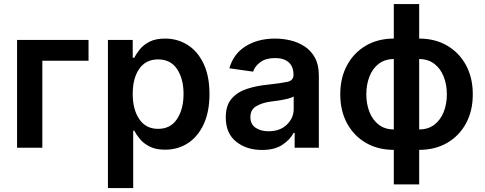

<svg xmlns="http://www.w3.org/2000/svg" viewBox="-20 -748 2456 972"><path d="M428.2 -545.9V-440.4H194.3V0H66.4V-545.9Z M526.4 204.1V-545.9H651.9V-455.6H659.7Q669.4 -475.1 687.5 -497.8Q705.6 -520.5 736.6 -536.6Q767.6 -552.7 815.9 -552.7Q878.9 -552.7 929.9 -520.5Q981 -488.3 1010.7 -425.5Q1040.5 -362.8 1040.5 -272Q1040.5 -182.1 1011.2 -119.1Q981.9 -56.2 931.2 -23.2Q880.4 9.8 815.9 9.8Q769 9.8 738 -5.9Q707 -21.5 688.5 -43.9Q669.9 -66.4 659.7 -86.4H654.3V204.1ZM780.3 -95.7Q843.8 -95.7 876.5 -145.8Q909.2 -195.8 909.2 -272.5Q909.2 -348.6 876.7 -397.9Q844.2 -447.3 780.3 -447.3Q718.3 -447.3 685.1 -399.7Q651.9 -352.1 651.9 -272.5Q651.9 -193.4 685.3 -144.5Q718.8 -95.7 780.3 -95.7Z M1306.2 11.2Q1228 11.2 1175.5 -30.8Q1123 -72.8 1123 -153.3Q1123 -214.8 1152.8 -248.8Q1182.6 -282.7 1230.2 -298.1Q1277.8 -313.5 1330.6 -318.8Q1402.8 -326.7 1434.3 -333.5Q1465.8 -340.3 1465.8 -368.2V-370.6Q1465.8 -410.2 1441.9 -432.1Q1418 -454.1 1373 -454.1Q1326.2 -454.1 1298.3 -433.6Q1270.5 -413.1 1261.2 -385.3L1141.1 -402.3Q1162.6 -476.6 1224.6 -514.6Q1286.6 -552.7 1372.6 -552.7Q1411.6 -552.7 1450.7 -543.5Q1489.7 -534.2 1522.2 -512.9Q1554.7 -491.7 1574.5 -455.6Q1594.2 -419.4 1594.2 -365.2V0H1471.7V-75.2H1466.3Q1448.7 -41 1409.4 -14.9Q1370.1 11.2 1306.2 11.2ZM1339.4 -83.5Q1397.5 -83.5 1432.1 -116.9Q1466.8 -150.4 1466.8 -195.8V-259.8Q1458 -253.4 1436 -248Q1414.1 -242.7 1389.4 -239Q1364.7 -235.4 1348.1 -233.4Q1304.7 -227.1 1276.1 -209.7Q1247.6 -192.4 1247.6 -155.3Q1247.6 -119.6 1273.4 -101.6Q1299.3 -83.5 1339.4 -83.5Z M1973.6 185.5V10.7Q1893.6 10.7 1832.5 -24.7Q1771.5 -60.1 1737.1 -123.3Q1702.6 -186.5 1702.6 -270.5Q1702.6 -354.5 1737.1 -418Q1771.5 -481.4 1832.5 -517.1Q1893.6 -552.7 1973.6 -552.7V-727.5H2102.1V-552.7Q2182.6 -552.7 2243.7 -517.1Q2304.7 -481.4 2339.1 -418Q2373.5 -354.5 2373.5 -270.5Q2373.5 -186.5 2339.1 -123.3Q2304.7 -60.1 2243.7 -24.7Q2182.6 10.7 2102.1 10.7V185.5ZM2102.1 -92.8Q2147.9 -92.8 2179.2 -116.9Q2210.4 -141.1 2226.3 -181.4Q2242.2 -221.7 2242.2 -270.5Q2242.2 -319.3 2226.3 -359.9Q2210.4 -400.4 2179.2 -424.6Q2147.9 -448.7 2102.1 -449.2ZM1973.6 -92.8V-449.2Q1927.7 -448.7 1896.7 -424.6Q1865.7 -400.4 1850.1 -359.9Q1834.5 -319.3 1834.5 -270.5Q1834.5 -221.7 1850.3 -181.4Q1866.2 -141.1 1897.2 -116.9Q1928.2 -92.8 1973.6 -92.8Z"/></svg>

Font: Inter Semi Bold
Style: Regular
Weight: 600
Designer: Rasmus Andersson
Foundry: rsms
Version: Version 4.000;git-e0f93cc